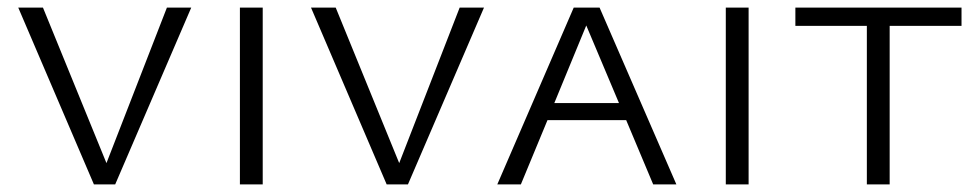

<svg xmlns="http://www.w3.org/2000/svg" viewBox="-20 -485 2573 505"><path d="M419 -465H483L283 0H227L28 -465H93L260 -56Z M611 0V-465H671V0Z M1189 -465H1253L1053 0H997L798 -465H863L1030 -56Z M1698 0 1627 -169H1420L1350 0H1288L1489 -465H1557L1759 0ZM1438 -214H1608L1522 -418Z M1889 0V-465H1949V0Z M2509 -465V-417H2320V0H2260V-417H2072V-465Z"/></svg>

Font: EauTestSC Semilight
Style: Regular
Weight: 300
Designer: Christian Thalmann (Catharsis Fonts)
Version: Version 0.001;PS 000.001;hotconv 1.0.88;makeotf.lib2.5.64775